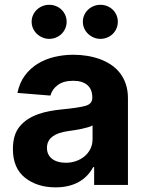

<svg xmlns="http://www.w3.org/2000/svg" viewBox="-20 -785 620 815"><path d="M63.6 -248.2Q79.5 -267.4 100.1 -280.2Q120.7 -293 143.8 -301Q166.9 -308.9 191.4 -313.4Q215.9 -317.8 239.7 -320.3Q310.7 -327.1 341.3 -335.2Q371.8 -343.4 371.8 -369.3V-371.4Q371.8 -405.9 350.7 -424Q329.5 -442.1 290.8 -442.1Q250 -442.1 225.9 -424.5Q201.7 -407 193.9 -379.3L54 -390.6Q62.9 -433.9 85.8 -464.7Q108.7 -495.4 140.8 -514.9Q172.9 -534.4 211.8 -543.5Q250.7 -552.6 291.5 -552.6Q320.7 -552.6 348.9 -548.1Q377.1 -543.7 402.9 -534.4Q428.6 -525.2 450.6 -510.7Q472.7 -496.1 488.8 -475.5Q505 -454.9 514 -428.1Q523.1 -401.3 523.1 -367.9V0H379.6V-75.6H375.4Q365.4 -56.5 350.5 -40.7Q335.6 -24.9 315.9 -13.5Q296.2 -2.1 271.1 4.1Q246.1 10.3 215.9 10.3Q137.8 10.3 86.3 -30.5Q34.8 -71.4 34.8 -152.3Q34.8 -213.8 63.6 -248.2ZM259.2 -94.1Q281.6 -94.1 302 -101Q322.4 -108 338.2 -120.9Q354 -133.9 363.5 -152.5Q372.9 -171.2 372.9 -195V-252.8Q366.5 -248.6 353.7 -244.9Q340.9 -241.1 326 -237.9Q311.1 -234.7 295.6 -232.4Q280.2 -230.1 267.8 -228.3Q247.9 -225.5 231.5 -220Q215.2 -214.5 203.7 -206Q192.1 -197.4 185.7 -185.4Q179.3 -173.3 179.3 -157.3Q179.3 -142 185.2 -130.1Q191.1 -118.3 201.7 -110.3Q212.4 -102.3 227.1 -98.2Q241.8 -94.1 259.2 -94.1ZM406.2 -764.6Q421.5 -764.6 435 -759.1Q448.5 -753.6 458.5 -744Q468.4 -734.4 474.3 -721.2Q480.1 -708.1 480.1 -692.5Q480.1 -677.2 474.3 -663.9Q468.4 -650.6 458.3 -640.8Q448.2 -631 434.7 -625.5Q421.2 -620 406.2 -620Q391.3 -620 377.8 -625.7Q364.3 -631.4 354 -641.2Q343.8 -650.9 337.7 -664.1Q331.7 -677.2 331.7 -692.5Q331.7 -708.1 337.7 -721.2Q343.8 -734.4 353.9 -744Q364 -753.6 377.5 -759.1Q391 -764.6 406.2 -764.6ZM188.9 -764.6Q204.2 -764.6 217.7 -759.1Q231.2 -753.6 241.1 -744Q251.1 -734.4 256.9 -721.2Q262.8 -708.1 262.8 -692.5Q262.8 -677.2 256.9 -663.9Q251.1 -650.6 240.9 -640.8Q230.8 -631 217.3 -625.5Q203.8 -620 188.9 -620Q174 -620 160.5 -625.7Q147 -631.4 136.7 -641.2Q126.4 -650.9 120.4 -664.1Q114.3 -677.2 114.3 -692.5Q114.3 -708.1 120.4 -721.2Q126.4 -734.4 136.5 -744Q146.7 -753.6 160.2 -759.1Q173.7 -764.6 188.9 -764.6Z"/></svg>

Font: Inter P
Style: Bold
Weight: 700
Designer: Rasmus Andersson
Foundry: rsms
Version: Version 3.018;git-588b23468